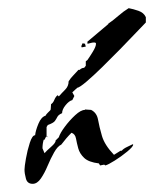

<svg xmlns="http://www.w3.org/2000/svg" viewBox="-20 -426 377 470"><path d="M60 24Q47 24 43.5 11.5Q40 -1 40 -11Q40 -18 43.5 -38Q47 -58 53 -76.5Q59 -95 66 -95Q67 -106 74 -123Q81 -140 92 -143V-144Q94 -147 97 -150Q100 -153 103 -156L104 -158V-157L105 -171Q110 -174 113 -181.5Q116 -189 121 -193L124 -190Q131 -198 139.5 -206.5Q148 -215 148 -227Q153 -235 159.5 -241.5Q166 -248 172 -255H175Q180 -260 186 -260L190 -265V-276L194 -279Q199 -286 207 -299Q215 -312 215 -319Q215 -322 210 -322Q206 -322 201 -320.5Q196 -319 194 -319V-324L245 -367V-368Q258 -377 270 -387.5Q282 -398 295 -406Q306 -404 319 -399.5Q332 -395 337 -384V-371Q330 -364 313 -346Q296 -328 274 -305.5Q252 -283 230 -261.5Q208 -240 191.5 -226Q175 -212 169 -211L157 -200L162 -191L157 -181Q149 -179 140.5 -168.5Q132 -158 132 -149Q123 -145 120.5 -140Q118 -135 114.5 -130Q111 -125 97 -120L94 -115V-93L98 -90L93 -92L89 -84H87Q84 -74 84 -63L89 -51Q93 -56 105 -66.5Q117 -77 116 -82L124 -90Q127 -100 138.5 -115.5Q150 -131 164 -144Q178 -157 188 -157V-158L203 -157Q217 -150 220 -133Q223 -116 229.5 -93.5Q236 -71 259 -47L275 -57H278Q282 -62 290.5 -66Q299 -70 305 -73L306 -72Q306 -67 291.5 -55Q277 -43 261 -33Q245 -23 238 -21L235 -23L225 -21L222 -26Q197 -29 186 -39.5Q175 -50 171.5 -63Q168 -76 166 -87Q164 -98 155 -101Q148 -94 142 -87Q136 -80 130 -72Q121 -68 112.5 -53Q104 -38 96.5 -20Q89 -2 80 11Q71 24 60 24ZM180 -310 179 -313 182 -320 188 -319 190 -312Z"/></svg>

Font: Kolker Brush
Style: Regular
Weight: 400
Designer: Robert E. Leuschke
Foundry: Robert E. Leuschke
Version: Version 1.010; ttfautohint (v1.8.3)